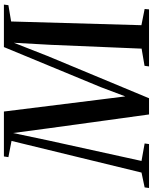

<svg xmlns="http://www.w3.org/2000/svg" viewBox="40 -863 783 983"><g transform="rotate(-90 431.5 -371.5)"><path d="M-39.5 0 -36.5 -22.5 39.5 -38.5 201.5 -704 118.5 -720 122 -743H352L414 -245L429.5 -121.5L477 -247.5L682 -743H899.5L896.5 -720L813 -706L794 -39L877 -22.5L875 0H583L586 -23L674 -38L693.5 -503.5L704 -692L636.5 -520L420 0H337L266.5 -512L242 -696.5L204 -516L99 -38.5L188.5 -22.5L185.5 0Z"/></g></svg>

Font: Merriweather 120pt Medium
Style: Italic
Weight: 500
Italic angle: -7.8°
Version: Version 2.101